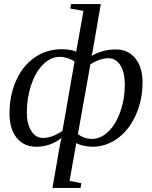

<svg xmlns="http://www.w3.org/2000/svg" viewBox="-20 -714 750 947"><path d="M191.4 -33.7Q238.3 -33.7 288.1 -68.8L347.7 -411.1Q333 -420.9 313 -427.2Q293 -433.6 274.4 -433.6Q230.5 -433.6 193.1 -396.7Q155.8 -359.9 134 -295.4Q112.3 -231 112.3 -159.2Q112.3 -103.5 134 -68.6Q155.8 -33.7 191.4 -33.7ZM323.2 178.2 381.3 189.9 377.4 212.9H238.8L271 26.9Q276.9 -7.3 283.7 -33.7Q252 -9.8 221.4 0Q190.9 9.8 160.2 9.8Q97.7 9.8 62.3 -34.2Q26.9 -78.1 26.9 -155.3Q26.9 -243.7 59.6 -316.9Q92.3 -390.1 151.1 -430.7Q210 -471.2 283.2 -471.2Q327.1 -471.2 356 -459.5L391.6 -660.2L326.7 -671.9L330.6 -693.8H477.1L439.9 -478.5Q437 -457 431.2 -438Q485.4 -470.2 551.8 -470.2Q612.3 -470.2 647.7 -425.8Q683.1 -381.3 683.1 -308.1Q683.1 -220.7 649.4 -146Q615.7 -71.3 559.1 -30.8Q502.4 9.8 436 9.8Q415.5 9.8 391.4 4.4Q367.2 -1 356.4 -8.8ZM364.3 -52.2Q396 -28.8 433.6 -28.8Q477.1 -28.8 514.6 -65.2Q552.2 -101.6 574 -164.6Q595.7 -227.5 595.7 -295.4Q595.7 -356.4 574 -391.6Q552.2 -426.8 514.2 -426.8Q474.1 -426.8 425.8 -397Z"/></svg>

Font: Tinos
Style: Italic
Weight: 400
Italic angle: -16.333°
Designer: Steve Matteson
Foundry: Monotype Imaging Inc.
Version: Version 1.32